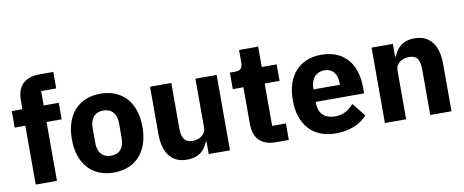

<svg xmlns="http://www.w3.org/2000/svg" viewBox="-65 -1023 3185 1317"><g transform="rotate(-10 1527.0 -364.0)"><path d="M95 0H243V-410H348V-525H243V-625H348V-740H252C150 -740 95 -688 95 -587V-525H21V-410H95Z M639 12C793 12 885 -94 885 -263C885 -432 793 -537 639 -537C485 -537 393 -432 393 -263C393 -94 485 12 639 12ZM639 -105C581 -105 547 -143 547 -209V-316C547 -382 581 -420 639 -420C697 -420 731 -382 731 -316V-209C731 -143 697 -105 639 -105Z M1300 0H1448V-525H1300V-184C1300 -134 1253 -108 1207 -108C1153 -108 1132 -144 1132 -208V-525H984V-195C984 -63 1041 12 1148 12C1234 12 1277 -35 1295 -88H1300Z M1858 0V-115H1762V-410H1866V-525H1762V-667H1629V-581C1629 -545 1617 -525 1577 -525H1540V-410H1614V-153C1614 -53 1668 0 1770 0Z M2184 12C2280 12 2357 -21 2404 -75L2330 -167C2297 -133 2263 -104 2201 -104C2122 -104 2085 -148 2085 -217V-225H2422V-269C2422 -411 2352 -537 2178 -537C2020 -537 1932 -429 1932 -263C1932 -95 2023 12 2184 12ZM2181 -428C2240 -428 2269 -385 2269 -321V-312H2085V-320C2085 -385 2122 -428 2181 -428Z M2675 0V-340C2675 -392 2722 -417 2770 -417C2824 -417 2843 -384 2843 -317V0H2991V-329C2991 -461 2934 -537 2827 -537C2744 -537 2700 -491 2681 -436H2675V-525H2527V0Z"/></g></svg>

Font: IBM Plex Devanagari
Style: Bold
Weight: 700
Designer: Mike Abbink, Paul van der Laan, Pieter van Rosmalen, Erin McLaughlin
Foundry: Bold Monday
Version: Version 1.0